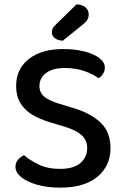

<svg xmlns="http://www.w3.org/2000/svg" viewBox="-20 -847 570 881"><path d="M256 -72Q318 -72 349 -99Q380 -126 380 -167Q380 -203 356 -225.5Q332 -248 282 -264L206 -287Q160 -301 126 -322Q92 -343 73 -375Q54 -407 54 -452Q54 -531 112.5 -576.5Q171 -622 270 -622Q325 -622 368.5 -610.5Q412 -599 436.5 -580Q461 -561 461 -537Q461 -521 453 -508.5Q445 -496 432 -488Q408 -507 367 -521Q326 -535 277 -535Q223 -535 192 -512.5Q161 -490 161 -452Q161 -422 183 -403.5Q205 -385 252 -371L311 -353Q394 -329 440.5 -285.5Q487 -242 487 -167Q487 -86 427 -36Q367 14 257 14Q196 14 149.5 0.5Q103 -13 77 -34.5Q51 -56 51 -81Q51 -101 63 -114.5Q75 -128 90 -135Q115 -113 156.5 -92.5Q198 -72 256 -72ZM234 -732 331 -827Q358 -826 372.5 -813Q387 -800 387 -782Q387 -767 380.5 -756Q374 -745 357 -732L268 -660Q244 -662 231 -672.5Q218 -683 218 -698Q218 -708 221.5 -716Q225 -724 234 -732Z"/></svg>

Font: Baloo Bhaijaan 2 Medium
Style: Regular
Weight: 500
Designer: Sanskriti Dholi, Noopur Datye and Ek Type
Foundry: Ek Type
Version: Version 1.701